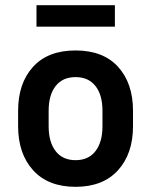

<svg xmlns="http://www.w3.org/2000/svg" viewBox="-20 -712 584 742"><path d="M494 -284V-224Q494 -118 436 -54Q378 10 272 10Q166 10 108 -54Q50 -118 50 -224V-284Q50 -390 107.5 -453.5Q165 -517 272 -517Q379 -517 436.5 -453.5Q494 -390 494 -284ZM376 -284Q376 -345 349 -379.5Q322 -414 272 -414Q222 -414 195 -379.5Q168 -345 168 -284V-224Q168 -163 195 -128Q222 -93 272 -93Q322 -93 349 -128Q376 -163 376 -224ZM424 -692V-609H121V-692Z"/></svg>

Font: Inria Sans
Style: Bold
Weight: 700
Designer: Black Foundry Team
Foundry: Black Foundry
Version: Version 1.2; ttfautohint (v1.8.3)